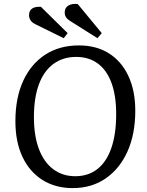

<svg xmlns="http://www.w3.org/2000/svg" viewBox="-20 -951 755 985"><path d="M59 -329Q59 -449 99 -536Q139 -623 212 -670.5Q285 -718 385 -718Q474 -718 538.5 -677.5Q603 -637 638.5 -561.5Q674 -486 674 -383Q674 -263 634 -174Q594 -85 522 -35.5Q450 14 353 14Q264 14 197.5 -28Q131 -70 95 -147Q59 -224 59 -329ZM154 -350Q154 -255 179.5 -187Q205 -119 253 -83Q301 -47 366 -47Q433 -47 480 -84Q527 -121 551.5 -192.5Q576 -264 576 -366Q576 -460 552 -525.5Q528 -591 482 -625Q436 -659 371 -659Q303 -659 254 -623Q205 -587 179.5 -518Q154 -449 154 -350ZM342 -842Q326 -852 319 -862Q312 -872 312 -887Q312 -912 331.5 -923Q351 -934 379 -930L502 -781L480 -755ZM161 -827Q143 -836 136 -848Q129 -860 129 -873Q129 -897 145.5 -907.5Q162 -918 190 -916L327 -781L307 -755Z"/></svg>

Font: Literata 18pt
Style: Italic
Weight: 400
Italic angle: -2°
Designer: Latin by Veronika Burian and Jose Scaglione. Greek by Irene Vlachou. Cyrillic by Vera Evstafieva
Foundry: TypeTogether
Version: Version 3.103;gftools[0.9.29]